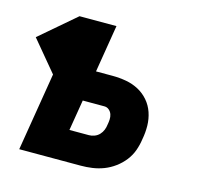

<svg xmlns="http://www.w3.org/2000/svg" viewBox="-129 -606 712 693"><g transform="rotate(15 226.5 -260.0)"><path d="M0 0 48 -292 -47 -406 86 -520H224L195 -343H257Q283 -343 308 -338.5Q333 -334 354.5 -322.5Q376 -311 392 -292.5Q408 -274 416 -250.5Q424 -227 424.5 -201.5Q425 -176 420 -150Q417 -128 409.5 -107Q402 -86 388 -68Q374 -50 355 -36Q336 -22 315 -14Q294 -6 272.5 -3Q251 0 230 0ZM157 -114H230Q240 -114 250.5 -118Q261 -122 268.5 -130Q276 -138 280 -148Q284 -158 285 -168Q287 -178 287.5 -188Q288 -198 285 -207Q282 -216 274.5 -222.5Q267 -229 257 -229H176Z"/></g></svg>

Font: Iosevka SS04 Heavy Oblique
Style: Regular
Weight: 900
Italic angle: -9°
Monospace: yes
Designer: Belleve Invis
Foundry: Belleve Invis
Version: Version 19.0.0; ttfautohint (v1.8.4)